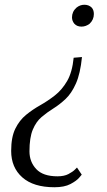

<svg xmlns="http://www.w3.org/2000/svg" viewBox="-20 -528 451 808"><path d="M302 -496Q317 -508 335 -508Q354 -508 366 -496Q375 -486 375 -469Q375 -445 357 -428Q341 -416 323 -416Q304 -416 293 -428Q283 -440 283 -455Q283 -479 302 -496ZM324 207Q324 207 313 220Q302 233 276.5 246.5Q251 260 209 260Q121 260 74 218.5Q27 177 27 107Q27 49 44.5 13.5Q62 -22 89.5 -44.5Q117 -67 149 -85Q181 -103 211 -126.5Q241 -150 262.5 -187Q284 -224 290 -285L325 -288Q318 -218 299.5 -176.5Q281 -135 256 -111.5Q231 -88 204.5 -71.5Q178 -55 155 -35.5Q132 -16 118 17.5Q104 51 104 109Q104 153 132.5 183.5Q161 214 222 214Q250 214 268 204.5Q286 195 295 186Q304 177 304 177Z"/></svg>

Font: Arsenal SC
Style: Italic
Weight: 400
Italic angle: -9.10001°
Designer: Andrij Shevchenko
Foundry: Stairsfor
Version: Version 2.001; ttfautohint (v1.8.4.7-5d5b)